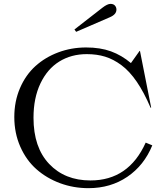

<svg xmlns="http://www.w3.org/2000/svg" viewBox="-20 -961 859 996"><path d="M449.2 -24.9Q647.5 -24.9 735.8 -221.2L770 -207Q727.5 -103 640.6 -43.9Q553.7 15.1 439 15.1Q361.3 15.1 291.5 -10.7Q221.7 -36.6 168.9 -83.3Q116.2 -129.9 85.2 -200.2Q54.2 -270.5 54.2 -354Q54.2 -435.1 83.5 -503.4Q112.8 -571.8 163.3 -617.7Q213.9 -663.6 282 -689.2Q350.1 -714.8 426.8 -714.8Q500 -714.8 555.7 -694.6Q611.3 -674.3 659.2 -633.8L704.1 -696.8H706.1L764.2 -402.8L761.2 -401.9Q727.1 -481.9 689.5 -536.9Q651.9 -591.8 610.1 -622.8Q568.4 -653.8 525.4 -667Q482.4 -680.2 430.2 -680.2Q349.6 -680.2 287.6 -641.8Q225.6 -603.5 189.7 -528.1Q153.8 -452.6 153.8 -350.1Q153.8 -196.3 235.1 -110.6Q316.4 -24.9 449.2 -24.9ZM366.2 -808.1 511.2 -920.9Q537.1 -940.9 553.2 -940.9Q568.4 -940.9 576.2 -932.1Q584 -923.3 584 -911.1Q584 -885.7 548.8 -871.1L375 -795.9Z"/></svg>

Font: Messapia
Style: Regular
Weight: 400
Designer: Luca Marsano
Foundry: Collletttivo
Version: Version 1.000;FEAKit 1.0